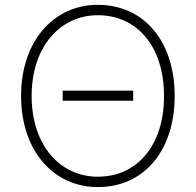

<svg xmlns="http://www.w3.org/2000/svg" viewBox="-20 -757 802 787"><path d="M696 -363.6C696 -588.4 569.6 -737.2 381 -737.2C199.6 -737.2 66.4 -588.4 66.4 -363.6C66.4 -139.2 199.2 9.9 381 9.9C569.6 9.9 696 -138.8 696 -363.6ZM652.3 -363.6C652.7 -161.6 542.6 -32.7 381 -32.7C225.5 -32.7 109.7 -162.3 109.7 -363.6C109.7 -566.8 227.3 -694.6 381 -694.6C542.6 -694.6 652.3 -565.7 652.3 -363.6ZM525.9 -385.3H236.9V-344.1H525.9Z"/></svg>

Font: Karasuma Gothic
Style: Thin
Weight: 200
Designer: Rasmus Andersson / Ryoko Ishizuka
Foundry: rsms
Version: Version 1.00